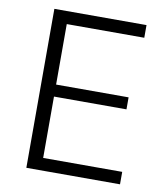

<svg xmlns="http://www.w3.org/2000/svg" viewBox="-82 -797 757 866"><g transform="rotate(10 296.5 -364.0)"><path d="M97 0H526V-57H164V-338H496V-393H164V-670H519V-728H97Z"/></g></svg>

Font: Wafeq Light
Style: Regular
Weight: 300
Designer: Rasmus Andersson & Azza Alameddine
Foundry: Google & TypeTogether
Version: Version 3.000;January 28, 2025;FontCreator 15.0.0.3014 64-bi